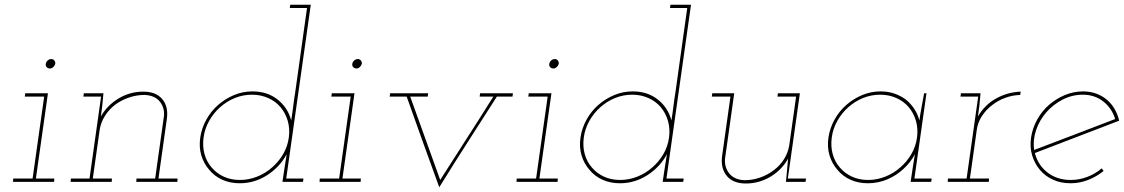

<svg xmlns="http://www.w3.org/2000/svg" viewBox="-20 -770 4759 813"><path d="M36 -14 35 0H209L210 -14H132L183 -375H87L85 -361H167L118 -14ZM174 -500Q172 -492 177.5 -486Q183 -480 191 -480Q199 -480 205.5 -486Q212 -492 214 -500Q215 -508 210 -514Q205 -520 197 -520Q189 -520 182 -514Q175 -508 174 -500Z M558 -14 557 0H731L732 -14H651L687 -270Q693 -320 666.5 -351Q640 -382 587 -382Q530 -382 482 -353Q434 -324 407 -277Q409 -290 410 -299.5Q411 -309 413 -322L418 -375H335L333 -361H408L359 -14H280L279 0H453L454 -14H373L402 -220Q407 -252 424.5 -279.5Q442 -307 468 -327Q494 -346 526 -357Q558 -368 592 -368Q636 -366 657 -339.5Q678 -313 674 -277L637 -14Z M1184 -54 1176 0H1263L1265 -14H1192L1296 -750H1209L1207 -736H1280L1230 -379Q1225 -349 1221.5 -319.5Q1218 -290 1213 -260Q1199 -314 1155.5 -348.5Q1112 -383 1049 -383Q1008 -383 971 -367.5Q934 -352 904 -326Q874 -300 854 -264Q834 -228 828 -188Q822 -147 832.5 -112Q843 -77 866 -51Q888 -24 921 -9Q954 6 995 6Q1058 6 1111.5 -28.5Q1165 -63 1194 -117Q1192 -101 1189 -85.5Q1186 -70 1184 -54ZM842 -188Q847 -225 865.5 -258Q884 -291 912 -316Q940 -341 974.5 -355Q1009 -369 1047 -369Q1084 -369 1115.5 -355Q1147 -341 1168 -316Q1189 -291 1198.5 -258Q1208 -225 1203 -188Q1198 -150 1179 -117.5Q1160 -85 1132 -61Q1104 -36 1068.5 -22Q1033 -8 996 -8Q958 -8 927.5 -22Q897 -36 876 -61Q855 -85 846 -117.5Q837 -150 842 -188Z M1334 -14 1333 0H1507L1508 -14H1430L1481 -375H1385L1383 -361H1465L1416 -14ZM1472 -500Q1470 -492 1475.5 -486Q1481 -480 1489 -480Q1497 -480 1503.5 -486Q1510 -492 1512 -500Q1513 -508 1508 -514Q1503 -520 1495 -520Q1487 -520 1480 -514Q1473 -508 1472 -500Z M1632 -375 1630 -361H1702Q1736 -264 1770.5 -169Q1805 -74 1840 23Q1900 -74 1961 -169Q2022 -264 2084 -361H2150L2152 -375H2013L2011 -361H2069Q2012 -270 1954 -180Q1896 -90 1844 -8Q1812 -96 1780.5 -184.5Q1749 -273 1717 -361H1791L1793 -375Z M2168 -14 2167 0H2341L2342 -14H2264L2315 -375H2219L2217 -361H2299L2250 -14ZM2306 -500Q2304 -492 2309.5 -486Q2315 -480 2323 -480Q2331 -480 2337.5 -486Q2344 -492 2346 -500Q2347 -508 2342 -514Q2337 -520 2329 -520Q2321 -520 2314 -514Q2307 -508 2306 -500Z M2794 -54 2786 0H2873L2875 -14H2802L2906 -750H2819L2817 -736H2890L2840 -379Q2835 -349 2831.5 -319.5Q2828 -290 2823 -260Q2809 -314 2765.5 -348.5Q2722 -383 2659 -383Q2618 -383 2581 -367.5Q2544 -352 2514 -326Q2484 -300 2464 -264Q2444 -228 2438 -188Q2432 -147 2442.5 -112Q2453 -77 2476 -51Q2498 -24 2531 -9Q2564 6 2605 6Q2668 6 2721.5 -28.5Q2775 -63 2804 -117Q2802 -101 2799 -85.5Q2796 -70 2794 -54ZM2452 -188Q2457 -225 2475.5 -258Q2494 -291 2522 -316Q2550 -341 2584.5 -355Q2619 -369 2657 -369Q2694 -369 2725.5 -355Q2757 -341 2778 -316Q2799 -291 2808.5 -258Q2818 -225 2813 -188Q2808 -150 2789 -117.5Q2770 -85 2742 -61Q2714 -36 2678.5 -22Q2643 -8 2606 -8Q2568 -8 2537.5 -22Q2507 -36 2486 -61Q2465 -85 2456 -117.5Q2447 -150 2452 -188Z M3308 0H3391L3393 -14H3316L3367 -375H3274L3272 -361H3351L3322 -155Q3317 -123 3299.5 -95.5Q3282 -68 3256 -49Q3230 -29 3198 -18Q3166 -7 3132 -7Q3089 -9 3068 -35.5Q3047 -62 3050 -98L3089 -375H2996L2994 -361H3073L3037 -105Q3032 -55 3058.5 -24Q3085 7 3138 7Q3194 7 3242 -21.5Q3290 -50 3317 -98L3313 -53Z M3488 -188Q3482 -147 3492.5 -112Q3503 -77 3526 -51Q3548 -24 3581 -9Q3614 6 3655 6Q3699 6 3738.5 -11Q3778 -28 3808 -57Q3822 -70 3833.5 -85Q3845 -100 3854 -117Q3852 -101 3849 -85.5Q3846 -70 3844 -54L3836 0H3923L3925 -14H3852L3903 -375H3893Q3888 -346 3882.5 -317.5Q3877 -289 3873 -260Q3866 -287 3851 -309.5Q3836 -332 3815 -349Q3793 -365 3766.5 -374Q3740 -383 3709 -383Q3668 -383 3631 -367.5Q3594 -352 3564 -326Q3534 -300 3514 -264Q3494 -228 3488 -188ZM3502 -188Q3507 -225 3525.5 -258Q3544 -291 3572 -316Q3600 -341 3634.5 -355Q3669 -369 3707 -369Q3744 -369 3775.5 -355Q3807 -341 3828 -316Q3849 -291 3858.5 -258Q3868 -225 3863 -188Q3858 -150 3839 -117.5Q3820 -85 3792 -61Q3764 -36 3728.5 -22Q3693 -8 3656 -8Q3618 -8 3587.5 -22Q3557 -36 3536 -61Q3515 -85 3506 -117.5Q3497 -150 3502 -188Z M3994 -14 3993 0H4167L4168 -14H4087L4116 -220Q4120 -251 4137.5 -278Q4155 -305 4180 -324Q4205 -344 4236 -355.5Q4267 -367 4300 -368L4302 -382Q4274 -381 4247.5 -373.5Q4221 -366 4198 -353Q4174 -340 4154.5 -320.5Q4135 -301 4121 -277Q4123 -290 4124 -299.5Q4125 -309 4127 -322L4132 -375H4049L4047 -361H4122L4073 -14Z M4565 -369Q4615 -369 4651.5 -340.5Q4688 -312 4702 -266Q4616 -233 4531 -200.5Q4446 -168 4359 -135Q4353 -178 4367.5 -220Q4382 -262 4411 -295Q4440 -328 4480 -348.5Q4520 -369 4565 -369ZM4719 -259Q4713 -285 4700.5 -307Q4688 -329 4670 -345Q4650 -363 4623.5 -373Q4597 -383 4567 -383Q4526 -383 4489 -367.5Q4452 -352 4422 -326Q4392 -300 4372 -264Q4352 -228 4346 -188Q4340 -147 4350.5 -112Q4361 -77 4384 -50Q4406 -24 4439 -9Q4472 6 4513 6Q4552 6 4587.5 -8Q4623 -22 4653 -46Q4651 -49 4649 -51.5Q4647 -54 4645 -57Q4618 -34 4584 -21Q4550 -8 4514 -8Q4456 -8 4415.5 -39.5Q4375 -71 4362 -122Q4452 -157 4540.5 -190.5Q4629 -224 4719 -259Z"/></svg>

Font: Josefin Slab Thin Thin
Style: Italic
Weight: 250
Italic angle: -12°
Version: Version 2.000